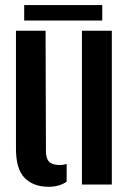

<svg xmlns="http://www.w3.org/2000/svg" viewBox="-20 -720 508 749"><path d="M42.3 -139.4V-600H157.8L159.2 -129.7Q159.2 -101.8 171.8 -89Q184.5 -76.2 213 -76.2Q227.8 -76.2 240 -80.7V-11.2Q210.8 8.7 170.5 8.7Q110.1 8.7 76.2 -25.9Q42.3 -60.5 42.3 -139.4ZM299.6 0V-600H416.2V0ZM74.4 -700.2H378.9V-640H74.4Z"/></svg>

Font: Big Shoulders Stencil Text Thin
Style: Regular
Weight: 100
Designer: Patric King
Foundry: XO Type Co
Version: Version 2.001